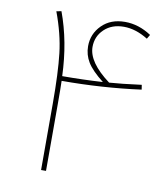

<svg xmlns="http://www.w3.org/2000/svg" viewBox="-75 -704 666 767"><g transform="rotate(10 258.0 -320.5)"><path d="M483 -386Q327 -365 162 -365Q163 -336 163 -271V0H143V-269Q143 -395 134 -472Q125 -549 93 -635L113 -639Q156 -523 161 -384Q243 -384 325 -389Q278 -426 260 -455.5Q242 -485 242 -520Q242 -570 277.5 -605.5Q313 -641 371 -641Q427 -641 478 -607L468 -590Q418 -621 370 -621Q321 -621 290.5 -592Q260 -563 260 -520Q260 -458 350 -391Q396 -394 480 -405Z"/></g></svg>

Font: FiraGO Thin
Style: Regular
Weight: 100
Designer: bBox Type
Foundry: bBox Type GmbH
Version: Version 1.001;PS 001.001;hotconv 1.0.88;makeotf.lib2.5.64775